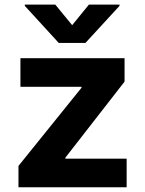

<svg xmlns="http://www.w3.org/2000/svg" viewBox="-20 -792 612 812"><path d="M58.1 0V-90.3L324.7 -420.9V-424.8H66.4V-545.9H506.8V-446.8L256.3 -125V-121.1H515.6V0ZM213.9 -772.5 285.2 -685.5 356 -772.5H485.4V-767.1L341.3 -610.4H228.5L85 -767.1V-772.5Z"/></svg>

Font: Konkhmer Sleokchher
Style: Regular
Weight: 400
Designer: Suon May Sophanith
Version: Version 1.000; ttfautohint (v1.8.4.7-5d5b);gftools[0.9.23]